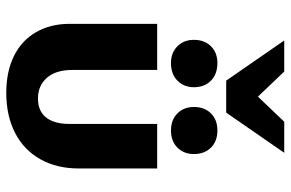

<svg xmlns="http://www.w3.org/2000/svg" viewBox="-177 -741 926 612"><g transform="rotate(90 286.0 -435.0)"><path d="M276 8Q208 8 158.5 -16.5Q109 -41 82.5 -87Q56 -133 56 -194V-473H203V-202Q203 -150 228 -121.5Q253 -93 294 -93Q334 -93 354.5 -119Q375 -145 375 -193V-473H517V-223Q517 -153 487.5 -100.5Q458 -48 403.5 -20Q349 8 276 8ZM396 -517Q362 -517 341.5 -537.5Q321 -558 321 -590Q321 -624 341.5 -644.5Q362 -665 396 -665Q430 -665 450.5 -644.5Q471 -624 471 -590Q471 -558 450.5 -537.5Q430 -517 396 -517ZM181 -517Q148 -517 127.5 -537.5Q107 -558 107 -590Q107 -624 127.5 -644.5Q148 -665 181 -665Q216 -665 237 -644.5Q258 -624 258 -590Q258 -558 237 -537.5Q216 -517 181 -517ZM237 -693 264 -769 368 -878H467L339 -693ZM237 -693 109 -878H208L313 -768L339 -693Z"/></g></svg>

Font: Ysabeau SC ExtraBold
Style: Regular
Weight: 800
Designer: Christian Thalmann (Catharsis Fonts)
Version: Version 2.001;gftools[0.9.30]; featfreeze: smcp